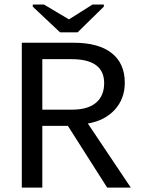

<svg xmlns="http://www.w3.org/2000/svg" viewBox="-20 -853 640 873"><path d="M467.3 0 288.6 -280.8H172.4V0H79.1V-658.7H314.5Q428.2 -658.7 487.8 -611.6Q547.4 -564.5 547.4 -476.6Q547.4 -403.8 501.7 -354Q456.1 -304.2 379.4 -291.5L574.7 0ZM453.6 -475.1Q453.6 -584 305.2 -584H172.4V-354.5H309.1Q378.9 -354.5 416.3 -385.7Q453.6 -417 453.6 -475.1ZM333 -706.1H252.9L128.9 -822.8V-832.5H179.7L293 -765.1H293.9L400.9 -832.5H452.1V-822.8Z"/></svg>

Font: Cousine
Style: Regular
Weight: 400
Monospace: yes
Designer: Steve Matteson
Foundry: Ascender Corporation
Version: Version 1.20